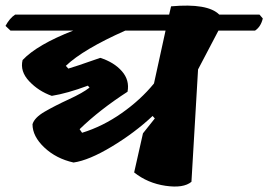

<svg xmlns="http://www.w3.org/2000/svg" viewBox="-41 -678 974 697"><path d="M901 -625 913 -611Q906 -581 885 -567H752L678 -426L654 -18Q625 6 560 -3.5Q495 -13 446 -52L478 -194L521 -248L513 -257Q448 -196 365 -146Q282 -96 226 -88Q163 -102 120 -142.5Q77 -183 77 -227Q84 -251 121 -272.5Q158 -294 209 -317.5Q260 -341 284 -360L278 -367Q203 -339 147 -330Q99 -347 65 -383Q31 -419 41 -460Q94 -516 225 -567H-3L-21 -584Q-6 -612 14 -625H573L580 -655Q713 -667 755 -625ZM518 -375 560 -567H414Q261 -499 198 -439L207 -429Q226 -434 323 -468Q373 -452 401.5 -419.5Q430 -387 422 -345Q320 -279 248 -209L257 -196Q332 -219 401 -267.5Q470 -316 518 -375Z"/></svg>

Font: Tillana
Style: Bold
Weight: 700
Designer: Lipi Raval (Devanagari, Latin), Jonny Pinhorn (Latin)
Foundry: Indian Type Foundry
Version: Version 2.002;PS 1.0;hotconv 1.0.79;makeotf.lib2.5.61930; tt